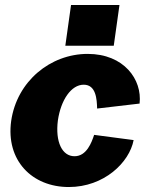

<svg xmlns="http://www.w3.org/2000/svg" viewBox="-20 -743 603 773"><path d="M461 -723H266L243 -559H438ZM333 -526C183 -526 48 -416 25 -256C3 -97 109 10 257 10C399 10 501 -89 518 -179L359 -200C349 -170 329 -114 280 -114C230 -114 202 -172 213 -258C225 -341 267 -402 317 -402C367 -402 370 -343 371 -306L542 -326C553 -423 479 -526 333 -526Z"/></svg>

Font: United Sans Black
Style: Italic
Weight: 900
Italic angle: -8°
Designer: Pablo Impallari, Rodrigo Fuenzalida (Modified by Dan O. Williams)
Version: Version 1.000;PS 001.000;hotconv 1.0.88;makeotf.lib2.5.64775